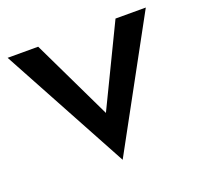

<svg xmlns="http://www.w3.org/2000/svg" viewBox="-92 -552 706 679"><g transform="rotate(-20 261.5 -212.0)"><path d="M260 27 521 -451H407L261 -149L116 -451H1Z"/></g></svg>

Font: Charger Pro
Style: BlkNar
Weight: 900
Designer: Jasper
Foundry: Cannot Into Space Fonts
Version: Version 1.09